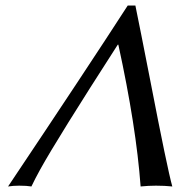

<svg xmlns="http://www.w3.org/2000/svg" viewBox="-20 -675 665 698"><path d="M408.2 -512.7Q188 -170.9 126 -58.6Q106.9 -23.9 94.2 2.9Q77.6 0 49.8 0Q27.8 0 9.3 2.9Q294.4 -422.9 444.3 -654.8H472.2Q488.8 -574.2 526.4 -381.8Q588.4 -61 606.4 2.9Q579.1 0 546.9 0Q519.5 0 491.2 2.9Q475.1 -215.8 410.2 -512.7Z"/></svg>

Font: Linux Biolinum Slanted O
Style: Slanted
Weight: 400
Designer: Philipp H. Poll
Foundry: Philipp H. Poll
Version: Version 1.0.4